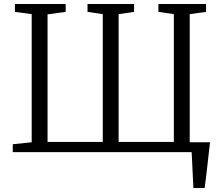

<svg xmlns="http://www.w3.org/2000/svg" viewBox="-20 -763 1108 963"><path d="M950 180Q949 157.5 947.8 134.2Q946.5 111 945.5 88.2Q944.5 65.5 943.5 43.2Q942.5 21 941 -0.5L894 -49.5H1033.5Q1031 -26.5 1028.2 -3.8Q1025.5 19 1023 42.2Q1020.5 65.5 1017.8 88.5Q1015 111.5 1012.2 134.5Q1009.5 157.5 1006.5 180ZM44 0V-39.5L139 -49.5V-692L55 -703.5V-743H309.5V-703.5L218.5 -691V-51H495.5V-692L419 -703.5V-743H652.5V-703.5L575 -692V-51H852V-692L774.5 -703.5V-743H1013.5V-703.5L931.5 -692V-50L1024.5 -39.5V0Z"/></svg>

Font: Merriweather 36pt Light
Style: Regular
Weight: 300
Designer: Eben Sorkin
Foundry: Eben Sorkin
Version: Version 2.100